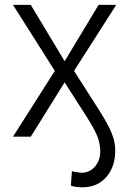

<svg xmlns="http://www.w3.org/2000/svg" viewBox="-20 -566 540 795"><path d="M33.7 0 207 -272.5 33.7 -545.9H107.4L247.6 -312.5L388.2 -545.9H461.4L286.6 -272.5L392.1 -107.4Q414.1 -72.8 429 -43.9Q443.8 -15.1 450.9 10.7Q458 36.6 457 64Q456.5 103.5 440.4 136.7Q424.3 169.9 394 189.7Q363.8 209.5 320.3 209.5Q307.1 209.5 295.9 208Q284.7 206.5 273.4 202.6L277.8 142.6Q285.6 145.5 299.6 147.2Q313.5 148.9 319.8 149.4Q341.3 148.9 359.6 136.2Q377.9 123.5 388.2 99.1Q398.4 74.7 393.6 40Q392.1 23.9 386.2 6.8Q380.4 -10.3 369.1 -31.2Q357.9 -52.2 341.3 -78.6L247.6 -225.1L107.4 0Z"/></svg>

Font: Inter Tight Light
Style: Regular
Weight: 300
Designer: Rasmus Andersson
Foundry: rsms
Version: Version 3.004